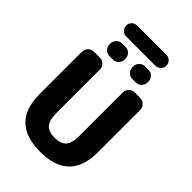

<svg xmlns="http://www.w3.org/2000/svg" viewBox="-306 -1179 1305 1305"><g transform="rotate(45 346.0 -526.5)"><path d="M66 -265V-673Q66 -696 83 -713Q100 -730 123 -730H181Q204 -730 221 -713Q238 -696 238 -673V-253Q238 -185 264 -156Q290 -127 348 -127Q406 -127 432 -156Q458 -185 458 -253V-673Q458 -696 475 -713Q492 -730 515 -730H569Q592 -730 609 -713Q626 -696 626 -673V-265Q626 10 346 10Q66 10 66 -265ZM473 -905Q496 -905 512.5 -888Q529 -871 529 -848V-840Q529 -817 512.5 -800Q496 -783 473 -783H439Q416 -783 399.5 -800Q383 -817 383 -840V-848Q383 -871 399.5 -888Q416 -905 439 -905ZM219 -905H253Q276 -905 292.5 -888Q309 -871 309 -848V-840Q309 -817 292.5 -800Q276 -783 253 -783H219Q196 -783 179.5 -800Q163 -817 163 -840V-848Q163 -871 179.5 -888Q196 -905 219 -905ZM487 -1063Q509 -1063 524 -1048Q539 -1033 539 -1011Q539 -989 524 -973.5Q509 -958 487 -958H205Q183 -958 168 -973.5Q153 -989 153 -1011Q153 -1033 168 -1048Q183 -1063 205 -1063Z"/></g></svg>

Font: Rounded Mplus 1c ExtraBold
Style: Regular
Weight: 800
Version: Version 1.059.20150529